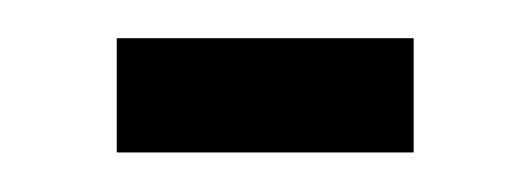

<svg xmlns="http://www.w3.org/2000/svg" viewBox="-20 -374 268 99"><path d="M40.2 -354.3H193.3V-295.4H40.2Z"/></svg>

Font: Khand Variable Light
Style: Regular
Weight: 300
Designer: Satya Rajpurohit
Foundry: Indian Type Foundry
Version: Version 3.000